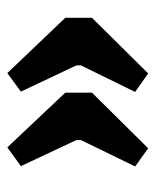

<svg xmlns="http://www.w3.org/2000/svg" viewBox="30 -493 426 526"><g transform="rotate(90 243.0 -230.0)"><path d="M180.2 -37.1 28.8 -195.8V-269L181.2 -422.9L231.9 -387.2L159.2 -238.8V-226.1L231 -74.2ZM383.8 -37.1 233.9 -195.8V-269L386.2 -422.9L436 -387.2L363.8 -238.8V-226.1L435.1 -74.2Z"/></g></svg>

Font: Grenze
Style: Bold
Weight: 700
Designer: Renata Polastri
Foundry: Omnibus-Type
Version: Version 1.002;PS 001.002;hotconv 1.0.88;makeotf.lib2.5.64775